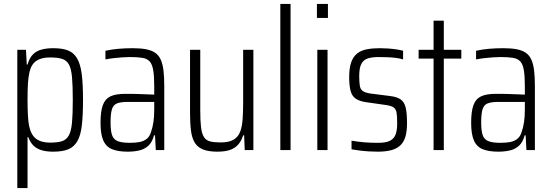

<svg xmlns="http://www.w3.org/2000/svg" viewBox="-20 -763 2805 976"><path d="M68 193V-510H112L116 -435H120Q130 -469 147.5 -486.5Q165 -504 191 -511Q217 -518 250 -518Q297 -518 326 -506.5Q355 -495 372 -466Q389 -437 395.5 -386Q402 -335 402 -255Q402 -177 396 -125.5Q390 -74 373 -45Q356 -16 327 -4Q298 8 250 8Q216 8 191 0.5Q166 -7 149.5 -23.5Q133 -40 124 -66H120V193ZM234 -38Q272 -38 294.5 -45Q317 -52 329.5 -74Q342 -96 346 -139.5Q350 -183 350 -255Q350 -328 346 -371.5Q342 -415 330 -436Q318 -457 295 -464Q272 -471 234 -471Q190 -471 164.5 -453.5Q139 -436 130 -397Q124 -370 122 -338.5Q120 -307 120 -255Q120 -208 122 -175Q124 -142 128 -123Q137 -78 163 -58Q189 -38 234 -38Z M629 8Q582 8 551 -4Q520 -16 505.5 -48Q491 -80 491 -139Q491 -196 502.5 -228Q514 -260 541 -273Q568 -286 617 -286Q629 -286 647 -286Q665 -286 685.5 -285Q706 -284 726 -283.5Q746 -283 764 -282V-323Q764 -375 759 -405.5Q754 -436 741 -450.5Q728 -465 703.5 -469Q679 -473 640 -473Q624 -473 602 -471.5Q580 -470 558 -467.5Q536 -465 516 -461V-505Q548 -512 582.5 -515Q617 -518 655 -518Q695 -518 723 -512.5Q751 -507 769 -494.5Q787 -482 797 -460Q807 -438 811 -405Q815 -372 815 -327V0H772L768 -75H763Q754 -41 735 -23Q716 -5 689 1.5Q662 8 629 8ZM640 -37Q669 -37 689.5 -41Q710 -45 725 -56.5Q740 -68 747 -90Q756 -115 760 -143Q764 -171 764 -207V-245H630Q594 -245 575 -237.5Q556 -230 549 -207.5Q542 -185 542 -141Q542 -99 549.5 -76.5Q557 -54 578.5 -45.5Q600 -37 640 -37Z M1085 8Q1040 8 1012.5 -3Q985 -14 970.5 -37Q956 -60 951 -97.5Q946 -135 946 -188V-510H998V-202Q998 -148 1002 -115.5Q1006 -83 1017 -66Q1028 -49 1048.5 -44Q1069 -39 1102 -39Q1144 -39 1167.5 -53Q1191 -67 1201 -94Q1211 -121 1213.5 -159.5Q1216 -198 1216 -245V-510H1268V0H1224L1221 -75H1216Q1208 -49 1192.5 -30Q1177 -11 1151 -1.5Q1125 8 1085 8Z M1405 0V-743H1457V0Z M1591 -672V-743H1647V-672ZM1593 0V-510H1645V0Z M1899 8Q1878 8 1853.5 6.5Q1829 5 1806.5 2Q1784 -1 1767 -4V-48Q1783 -45 1799.5 -43Q1816 -41 1833 -39.5Q1850 -38 1867.5 -37.5Q1885 -37 1903 -37Q1942 -37 1962.5 -47.5Q1983 -58 1991 -79.5Q1999 -101 1999 -135Q1999 -171 1996 -189.5Q1993 -208 1981.5 -216.5Q1970 -225 1943 -229L1838 -244Q1806 -249 1787.5 -262Q1769 -275 1762 -301.5Q1755 -328 1755 -371Q1755 -418 1765.5 -447Q1776 -476 1796 -491.5Q1816 -507 1845 -512.5Q1874 -518 1910 -518Q1931 -518 1952.5 -516.5Q1974 -515 1994.5 -512Q2015 -509 2029 -505V-461Q2013 -466 1993.5 -468.5Q1974 -471 1952 -472Q1930 -473 1904 -473Q1873 -473 1851 -466.5Q1829 -460 1817.5 -439.5Q1806 -419 1806 -377Q1806 -346 1809 -327.5Q1812 -309 1824 -300.5Q1836 -292 1860 -288L1962 -275Q1997 -271 2016 -258Q2035 -245 2042 -217Q2049 -189 2049 -137Q2049 -96 2041 -68.5Q2033 -41 2015 -24Q1997 -7 1968.5 0.5Q1940 8 1899 8Z M2184 0V-465H2108V-510H2184V-658H2236V-510H2325V-465H2236V0Z M2513 8Q2466 8 2435 -4Q2404 -16 2389.5 -48Q2375 -80 2375 -139Q2375 -196 2386.5 -228Q2398 -260 2425 -273Q2452 -286 2501 -286Q2513 -286 2531 -286Q2549 -286 2569.5 -285Q2590 -284 2610 -283.5Q2630 -283 2648 -282V-323Q2648 -375 2643 -405.5Q2638 -436 2625 -450.5Q2612 -465 2587.5 -469Q2563 -473 2524 -473Q2508 -473 2486 -471.5Q2464 -470 2442 -467.5Q2420 -465 2400 -461V-505Q2432 -512 2466.5 -515Q2501 -518 2539 -518Q2579 -518 2607 -512.5Q2635 -507 2653 -494.5Q2671 -482 2681 -460Q2691 -438 2695 -405Q2699 -372 2699 -327V0H2656L2652 -75H2647Q2638 -41 2619 -23Q2600 -5 2573 1.5Q2546 8 2513 8ZM2524 -37Q2553 -37 2573.5 -41Q2594 -45 2609 -56.5Q2624 -68 2631 -90Q2640 -115 2644 -143Q2648 -171 2648 -207V-245H2514Q2478 -245 2459 -237.5Q2440 -230 2433 -207.5Q2426 -185 2426 -141Q2426 -99 2433.5 -76.5Q2441 -54 2462.5 -45.5Q2484 -37 2524 -37Z"/></svg>

Font: Saira Condensed Light
Style: Regular
Weight: 300
Width: 3
Designer: Hector Gatti with collaboration of the Omnibus-Type team
Foundry: Omnibus-Type
Version: Version 1.101